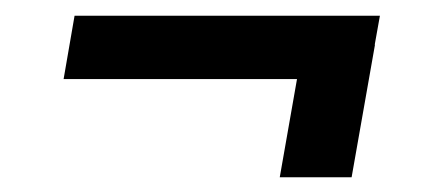

<svg xmlns="http://www.w3.org/2000/svg" viewBox="-20 -413 574 249"><path d="M472.7 -392.6 458 -310.5H62.5L76.7 -392.6ZM466.3 -355 436 -183.1H342.8L373 -355Z"/></svg>

Font: Roboto
Style: Bold Italic
Weight: 700
Italic angle: -12°
Designer: Christian Robertson
Foundry: Google
Version: Version 3.0